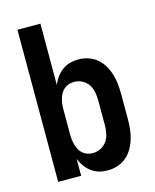

<svg xmlns="http://www.w3.org/2000/svg" viewBox="-112 -812 724 896"><g transform="rotate(-15 250.0 -363.5)"><path d="M297 8Q276 8 256 2.5Q236 -3 219 -15.5Q202 -28 190 -45Q178 -62 170 -81V0H59V-735H170V-439Q178 -458 190 -475Q202 -492 219 -504.5Q236 -517 256 -522.5Q276 -528 297 -528Q321 -528 344.5 -520.5Q368 -513 386.5 -497.5Q405 -482 417.5 -460.5Q430 -439 437 -416Q444 -393 446.5 -368.5Q449 -344 449 -320V-200Q449 -176 446.5 -151.5Q444 -127 437 -104Q430 -81 417.5 -59.5Q405 -38 386.5 -22.5Q368 -7 344.5 0.5Q321 8 297 8ZM251 -88Q271 -88 289.5 -97.5Q308 -107 319 -123.5Q330 -140 334 -160Q338 -180 338 -200V-320Q338 -340 334 -360Q330 -380 319 -396.5Q308 -413 289.5 -422.5Q271 -432 251 -432Q238 -432 225.5 -428Q213 -424 203 -415.5Q193 -407 186.5 -395.5Q180 -384 176.5 -371.5Q173 -359 171.5 -346Q170 -333 170 -320V-200Q170 -187 171.5 -174Q173 -161 176.5 -148.5Q180 -136 186.5 -124.5Q193 -113 203 -104.5Q213 -96 225.5 -92Q238 -88 251 -88Z"/></g></svg>

Font: Iosevka Term
Style: Bold
Weight: 700
Monospace: yes
Designer: Belleve Invis
Foundry: Belleve Invis
Version: Version 30.0.1